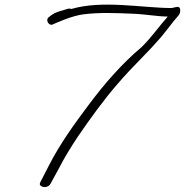

<svg xmlns="http://www.w3.org/2000/svg" viewBox="-20 -706 783 813"><path d="M185 -632C171 -618 190 -596 202 -602C208 -605 225 -612 255 -624C285 -635 309 -642 331 -645C398 -654 469 -651 540 -648C598 -646 645 -636 690 -636L687 -632C650 -590 620 -546 580 -507C496 -436 424 -354 354 -260C294 -180 234 -97 187 -5L151 65C149 70 147 74 150 78C160 91 186 88 194 72L231 4C254 -41 281 -84 308 -125C359 -200 422 -287 479 -352C539 -422 594 -472 646 -531C677 -564 708 -610 737 -642C741 -647 744 -655 743 -666C740 -684 725 -675 707 -672C583 -672 415 -707 282 -668C277 -670 272 -670 268 -669L245 -662C214 -654 203 -647 185 -632Z"/></svg>

Font: Stray Cat
Style: ExtObl
Weight: 400
Version: Version 1.0